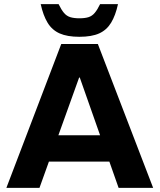

<svg xmlns="http://www.w3.org/2000/svg" viewBox="-20 -914 776 934"><path d="M11 0 278 -700H456L725 0H557L368 -537H365L172 0ZM196 -128V-256H536V-128ZM366 -735Q307 -735 270 -751.5Q233 -768 211.5 -803.5Q190 -839 178 -894H265Q278 -867 291 -851.5Q304 -836 322 -830.5Q340 -825 366 -825Q393 -825 410.5 -830.5Q428 -836 441 -851.5Q454 -867 467 -894H554Q542 -839 520.5 -803.5Q499 -768 462.5 -751.5Q426 -735 366 -735Z"/></svg>

Font: REM SemiBold
Style: Regular
Weight: 600
Designer: Octavio Pardo
Foundry: Ashler Design
Version: Version 1.005;gftools[0.9.28]